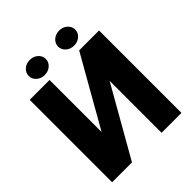

<svg xmlns="http://www.w3.org/2000/svg" viewBox="-239 -1027 1171 1171"><g transform="rotate(-45 346.5 -441.5)"><path d="M470.7 -710.9H642.1V0H470.7V-448.2L215.3 0H43.9V-710.9H215.3V-262.2ZM142.6 -817.9Q142.6 -844.7 163.8 -863.8Q185.1 -882.8 216.3 -882.8Q247.6 -882.8 268.8 -863.8Q290 -844.7 290 -817.9Q290 -791 268.8 -772Q247.6 -752.9 216.3 -752.9Q185.1 -752.9 163.8 -772Q142.6 -791 142.6 -817.9ZM396 -817.9Q396 -844.7 417.2 -863.8Q438.5 -882.8 469.7 -882.8Q501 -882.8 522.2 -863.8Q543.5 -844.7 543.5 -817.9Q543.5 -791 522.2 -772Q501 -752.9 469.7 -752.9Q438.5 -752.9 417.2 -772Q396 -791 396 -817.9Z"/></g></svg>

Font: Roboto Black
Style: Regular
Weight: 900
Designer: Google
Version: Version 2.134; 2016